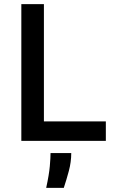

<svg xmlns="http://www.w3.org/2000/svg" viewBox="-20 -680 549 927"><path d="M83 0V-660H192V-94H491V0ZM203 227Q217 163 220.5 122.5Q224 82 224 59H324Q324 102 312.5 145Q301 188 288 227Z"/></svg>

Font: Bricolage Grotesque 10pt Medium
Style: Regular
Weight: 500
Designer: Mathieu Triay
Foundry: Atelier Triay
Version: Version 1.000; ttfautohint (v1.8.4.7-5d5b);gftools[0.9.32]